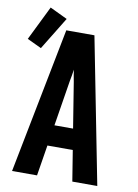

<svg xmlns="http://www.w3.org/2000/svg" viewBox="-94 -893 685 954"><g transform="rotate(10 249.0 -416.5)"><path d="M35 0 179 -735H321L465 0H339L314 -155H186L161 0ZM297 -260 260 -490Q257 -505 254.5 -519.5Q252 -534 250 -549Q248 -534 245.5 -519.5Q243 -505 240 -490L203 -260ZM70 -626 -2 -660 83 -833 171 -791Z"/></g></svg>

Font: Iosevka SS04 Extrabold
Style: Regular
Weight: 800
Monospace: yes
Designer: Belleve Invis
Foundry: Belleve Invis
Version: Version 19.0.0; ttfautohint (v1.8.4)